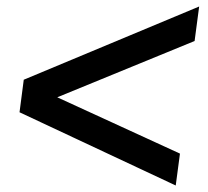

<svg xmlns="http://www.w3.org/2000/svg" viewBox="-20 -685 640 590"><path d="M520 -115 40 -340 53 -440 592 -665 578 -559 156 -386 533 -213Z"/></svg>

Font: Tanohe Sans Medium
Style: Italic
Weight: 500
Designer: Village Type and Design LLC & Cristiano Sobral
Foundry: Cooper Hewitt Smithsonian Design Museum
Version: Version 1.00;September 29, 2021;FontCreator 13.0.0.2655 64-b